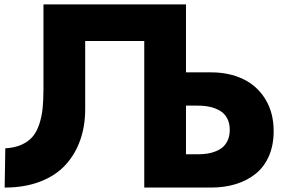

<svg xmlns="http://www.w3.org/2000/svg" viewBox="-20 -845 1302 865"><path d="M1 0 3.9 -176.8Q46.4 -179.2 77.1 -193.1Q107.9 -207 126.7 -229Q145.5 -251 156.7 -284.9Q168 -318.8 171.9 -355.7Q175.8 -392.6 175.8 -442.9V-825.2H817.9V-519H931.2Q1012.2 -519 1075.4 -488.8Q1138.7 -458.5 1175.8 -397.7Q1212.9 -336.9 1212.9 -253.9Q1212.9 -191.4 1191.7 -142.3Q1170.4 -93.3 1132.3 -62.5Q1094.2 -31.7 1043.2 -15.9Q992.2 0 931.2 0H629.9V-660.2H363.8V-353Q363.8 -276.9 341.1 -212.9Q318.4 -148.9 274.2 -101.1Q230 -53.2 160.2 -26.6Q90.3 0 1 0ZM817.9 -149.9H871.1Q894.5 -149.9 914.8 -153.1Q935.1 -156.2 953.9 -164.1Q972.7 -171.9 985.8 -184.1Q999 -196.3 1007.1 -215.6Q1015.1 -234.9 1015.1 -259.8Q1015.1 -290 1003.4 -312Q991.7 -334 970.7 -346.2Q949.7 -358.4 925 -363.8Q900.4 -369.1 871.1 -369.1H817.9Z"/></svg>

Font: Hussar Preview
Style: Bold
Weight: 700
Foundry: Cannot Into Space Fonts, PlusOne Fonts
Version: Version 2.29RC2 "Millennial"